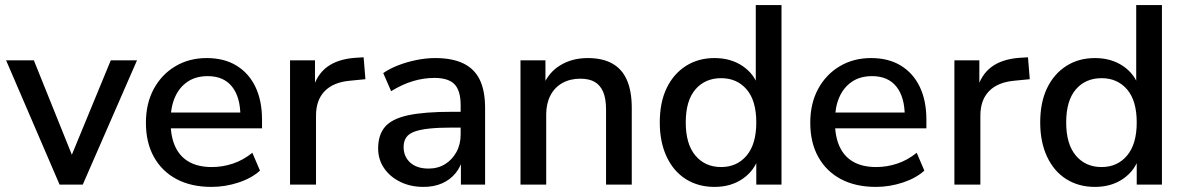

<svg xmlns="http://www.w3.org/2000/svg" viewBox="-20 -725 4654 754"><path d="M214 0 4 -488H113L276 -83H248L415 -488H518L305 0Z M811 9Q731 9 673.5 -21.5Q616 -52 584.5 -108.5Q553 -165 553 -243Q553 -319 584 -376Q615 -433 669 -465Q723 -497 792 -497Q860 -497 908.5 -467.5Q957 -438 983 -384Q1009 -330 1009 -255V-221H633V-283H941L924 -269Q924 -344 891 -385Q858 -426 796 -426Q749 -426 716.5 -404Q684 -382 667 -343Q650 -304 650 -252V-246Q650 -188 668.5 -148.5Q687 -109 723 -89Q759 -69 812 -69Q854 -69 894.5 -82.5Q935 -96 971 -125L1001 -55Q968 -25 916 -8Q864 9 811 9Z M1119 0V-488H1217V-371H1207Q1223 -431 1264.5 -462Q1306 -493 1375 -498L1408 -500L1415 -414L1354 -408Q1289 -402 1255 -367Q1221 -332 1221 -271V0Z M1643 9Q1592 9 1551.5 -11Q1511 -31 1488 -65Q1465 -99 1465 -142Q1465 -196 1492.5 -227.5Q1520 -259 1583.5 -272.5Q1647 -286 1755 -286H1802V-224H1756Q1702 -224 1665 -220Q1628 -216 1606 -207.5Q1584 -199 1574.5 -184Q1565 -169 1565 -148Q1565 -110 1591 -86.5Q1617 -63 1663 -63Q1700 -63 1728 -80.5Q1756 -98 1772.5 -128Q1789 -158 1789 -197V-312Q1789 -369 1765 -394Q1741 -419 1686 -419Q1644 -419 1602 -406.5Q1560 -394 1516 -367L1485 -438Q1511 -456 1545 -469Q1579 -482 1616.5 -489.5Q1654 -497 1689 -497Q1756 -497 1799.5 -476Q1843 -455 1864 -412Q1885 -369 1885 -301V0H1790V-109H1799Q1791 -72 1769.5 -45.5Q1748 -19 1716 -5Q1684 9 1643 9Z M2024 0V-488H2122V-384H2111Q2133 -440 2180 -468.5Q2227 -497 2288 -497Q2346 -497 2384.5 -475.5Q2423 -454 2442 -410.5Q2461 -367 2461 -301V0H2360V-295Q2360 -337 2349 -363.5Q2338 -390 2316 -403Q2294 -416 2259 -416Q2219 -416 2188.5 -399Q2158 -382 2141.5 -350Q2125 -318 2125 -276V0Z M2786 9Q2722 9 2673.5 -21.5Q2625 -52 2598 -109.5Q2571 -167 2571 -244Q2571 -323 2598 -379Q2625 -435 2673.5 -466Q2722 -497 2786 -497Q2850 -497 2896.5 -465.5Q2943 -434 2959 -381H2948V-705H3049V0H2950V-110H2960Q2944 -56 2897.5 -23.5Q2851 9 2786 9ZM2812 -69Q2874 -69 2912 -114Q2950 -159 2950 -244Q2950 -330 2912 -374Q2874 -418 2812 -418Q2749 -418 2711 -374Q2673 -330 2673 -244Q2673 -159 2711 -114Q2749 -69 2812 -69Z M3420 9Q3340 9 3282.5 -21.5Q3225 -52 3193.5 -108.5Q3162 -165 3162 -243Q3162 -319 3193 -376Q3224 -433 3278 -465Q3332 -497 3401 -497Q3469 -497 3517.5 -467.5Q3566 -438 3592 -384Q3618 -330 3618 -255V-221H3242V-283H3550L3533 -269Q3533 -344 3500 -385Q3467 -426 3405 -426Q3358 -426 3325.5 -404Q3293 -382 3276 -343Q3259 -304 3259 -252V-246Q3259 -188 3277.5 -148.5Q3296 -109 3332 -89Q3368 -69 3421 -69Q3463 -69 3503.5 -82.5Q3544 -96 3580 -125L3610 -55Q3577 -25 3525 -8Q3473 9 3420 9Z M3728 0V-488H3826V-371H3816Q3832 -431 3873.5 -462Q3915 -493 3984 -498L4017 -500L4024 -414L3963 -408Q3898 -402 3864 -367Q3830 -332 3830 -271V0Z M4280 9Q4216 9 4167.5 -21.5Q4119 -52 4092 -109.5Q4065 -167 4065 -244Q4065 -323 4092 -379Q4119 -435 4167.5 -466Q4216 -497 4280 -497Q4344 -497 4390.5 -465.5Q4437 -434 4453 -381H4442V-705H4543V0H4444V-110H4454Q4438 -56 4391.5 -23.5Q4345 9 4280 9ZM4306 -69Q4368 -69 4406 -114Q4444 -159 4444 -244Q4444 -330 4406 -374Q4368 -418 4306 -418Q4243 -418 4205 -374Q4167 -330 4167 -244Q4167 -159 4205 -114Q4243 -69 4306 -69Z"/></svg>

Font: Nunito Sans 12pt ExtraLight 12pt SemiBold
Style: Regular
Weight: 600
Version: Version 3.101;gftools[0.9.27]